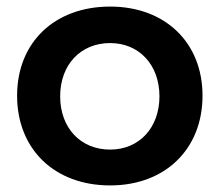

<svg xmlns="http://www.w3.org/2000/svg" viewBox="-20 -559 668 584"><path d="M315 -539C146 -539 32 -430 32 -268C32 -105 146 5 315 5C482 5 596 -105 596 -268C596 -430 482 -539 315 -539ZM315 -428C403 -428 465 -362 465 -266C465 -170 403 -104 315 -104C225 -104 163 -170 163 -266C163 -362 225 -428 315 -428Z"/></svg>

Font: Montserrat_SPRD_medium Medium
Style: Regular
Weight: 400
Designer: Julieta Ulanovsky edited by Nelly Hempel
Foundry: Julieta Ulanovsky
Version: Version 4.000;PS 004.000;hotconv 1.0.88;makeotf.lib2.5.64775